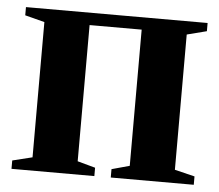

<svg xmlns="http://www.w3.org/2000/svg" viewBox="-43 -559 692 606"><g transform="rotate(5 303.0 -256.0)"><path d="M14.5 0V-26.5L77.5 -42V-470.5L15.5 -486.5V-512.5H591V-486.5L528.5 -470.5V-42L592 -26.5V0H329V-26.5L385.5 -42V-473.5H220.5V-42L277 -26.5V0Z"/></g></svg>

Font: Merriweather 120pt
Style: Bold
Weight: 700
Designer: Eben Sorkin
Foundry: Eben Sorkin
Version: Version 2.100